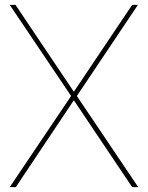

<svg xmlns="http://www.w3.org/2000/svg" viewBox="-20 -770 609 790"><path d="M548.8 0H523.8L283.8 -357.5L45 0H20L272.5 -375L20 -750H43.8L283.8 -392.5L523.8 -750H547.5L296.2 -375Z"/></svg>

Font: Now Thin
Style: Regular
Weight: 250
Designer: Alfredo Marco Pradil
Foundry: Alfredo Marco Pradil
Version: Version 1.002;PS 001.002;hotconv 1.0.88;makeotf.lib2.5.64775